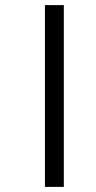

<svg xmlns="http://www.w3.org/2000/svg" viewBox="-20 -682 377 752"><path d="M156 -662H230V50H156Z"/></svg>

Font: Noto Sans Sinhala
Style: Regular
Weight: 400
Designer: Jelle Bosma - Monotype Design Team
Foundry: Monotype Imaging Inc.
Version: Version 1.900